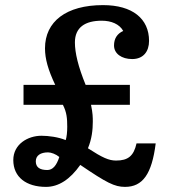

<svg xmlns="http://www.w3.org/2000/svg" viewBox="-20 -721 668 751"><path d="M226 -311C241 -282 243 -258 243 -225C243 -205 241 -185 237 -173C208 -185 170 -190 142 -190C89 -190 32 -157 32 -95C32 -28 83 10 160 10C209 10 254 -19 294 -76C397 -6 428 10 469 10C538 10 574 -40 589 -160H514C503 -111 481 -93 434 -93C406 -93 381 -104 324 -141C339 -177 343 -213 343 -245C343 -261 343 -278 336 -311H488V-389H315C286 -460 273 -514 273 -555C273 -614 313 -640 378 -640C415 -640 447 -627 462 -600C438 -589 426 -570 426 -543C426 -511 456 -490 497 -490C541 -490 563 -520 563 -561C563 -648 498 -701 383 -701C239 -701 156 -637 156 -532C156 -491 168 -448 196 -389H72V-311ZM165 -56C135 -56 120 -67 120 -90C120 -113 139 -125 168 -125C180 -125 199 -118 212 -107C201 -73 186 -56 165 -56Z"/></svg>

Font: Domine
Style: Bold
Weight: 700
Designer: Pablo Impallari, Rodrigo Fuenzalida, Brenda Gallo
Foundry: Pablo Impallari, Rodrigo Fuenzalida, Brenda Gallo
Version: Version 2.000